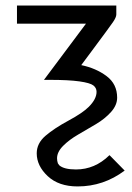

<svg xmlns="http://www.w3.org/2000/svg" viewBox="-20 -465 475 690"><path d="M41 -380V-445H398V-413Q398 -403 386 -385.5Q374 -368 310 -282Q286 -250 272 -231Q325 -220 363 -191.5Q401 -163 401 -114Q401 -87 379 -62.5Q357 -38 325 -19Q293 0 261 18.5Q229 37 207 59Q185 81 185 104Q185 113 188 122L193 129Q210 144 253 144Q321 144 373 93H374L428 148Q352 205 259 205Q191 205 151.5 168Q112 131 112 86Q112 50 143.5 23Q175 -4 226 -31.5Q277 -59 299 -81Q327 -109 327 -135Q327 -149 315.5 -158Q304 -167 265.5 -172.5Q227 -178 158 -178H138L289 -380Z"/></svg>

Font: CMU Sans Serif
Style: Medium
Weight: 500
Version: Version 0.7.0